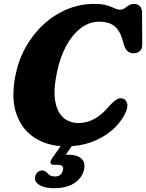

<svg xmlns="http://www.w3.org/2000/svg" viewBox="-20 -735 749 984"><path d="M613.5 -228.5Q627 -223 632 -202.2Q637 -181.5 616.5 -144Q593 -100 549.8 -64Q506.5 -28 447.8 -6.5Q389 15 320 15Q229 15 162 -26Q95 -67 65.5 -146.8Q36 -226.5 58 -342.5Q73 -423 110.5 -491Q148 -559 202.5 -609.2Q257 -659.5 323.2 -687.2Q389.5 -715 462 -715Q502.5 -715 526.8 -707.8Q551 -700.5 566.5 -693Q582 -685.5 595 -685.5Q609 -685.5 619 -693Q629 -700.5 640 -707.8Q651 -715 667 -715Q685 -715 696.5 -703.5Q708 -692 708 -671.5L709 -506Q709 -483 696 -472.5Q683 -462 664 -462Q629 -462 616 -503L606 -536.5Q592 -582.5 563.8 -603.2Q535.5 -624 488.5 -624Q438 -624 394.5 -591Q351 -558 319 -499.2Q287 -440.5 271.5 -362.5Q252.5 -270.5 263.5 -213.8Q274.5 -157 306.2 -130.8Q338 -104.5 382.5 -104.5Q427.5 -104.5 467 -127.5Q506.5 -150.5 542 -194Q564 -217.5 580.2 -226.5Q596.5 -235.5 613.5 -228.5ZM307 -9.5H364L317 58Q322.5 58 328.5 58Q377 58 398.5 79Q420 100 409.5 138.5Q398.5 180 359 204.8Q319.5 229.5 258.5 229.5Q206 229.5 179.8 211.5Q153.5 193.5 160 169.5Q163.5 155.5 173.5 147Q183.5 138.5 195.5 138.5Q204.5 138.5 210.8 142.5Q217 146.5 223 151.5Q235.5 169.5 262 169.5Q294 169.5 302.5 138Q310 109.5 273 109.5H256Q240.5 109.5 239 99.8Q237.5 90 248 75Z"/></svg>

Font: Fraunces 9pt S100
Style: Bold Italic
Weight: 700
Italic angle: -16°
Version: Version 1.000; ttfautohint (v1.8.3)